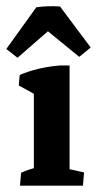

<svg xmlns="http://www.w3.org/2000/svg" viewBox="-40 -589 308 609"><path d="M67.4 -2.9V-342.3L180.7 -351.6V-2.9ZM67.4 -251.5V-314L86.9 -280.8L19.5 -317.9L22.5 -351.1Q48.8 -362.8 81.8 -370.6Q114.7 -378.4 149.4 -381.3H180.7V-303.7ZM23.4 0 26.9 -41Q39.1 -46.9 53.7 -51.5Q68.4 -56.2 85.9 -60.1L67.4 -12.2V-88.9H180.7V-12.2L163.6 -56.2L226.6 -42L223.1 0ZM150.4 -568.4 247.6 -438.5 211.4 -408.7 76.7 -518.6ZM150.4 -568.4 145 -518.6 15.6 -405.8 -20 -433.6 75.2 -565.9Q92.3 -568.4 111.6 -569.1Q130.9 -569.8 150.4 -568.4Z"/></svg>

Font: Markazi Text
Style: Regular
Weight: 400
Designer: Borna Izadpanah (Arabic designer), Fiona Ross (Arabic design director) and Florian Runge (Latin designer)
Foundry: Borna Izadpanah and Florian Runge
Version: Version 1.000